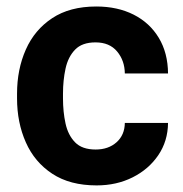

<svg xmlns="http://www.w3.org/2000/svg" viewBox="-20 -558 561 588"><path d="M272.9 -100.1Q312 -100.1 336.9 -122.3Q361.8 -144.5 362.3 -181.6H494.6Q494.1 -126 464.8 -82.8Q435.5 -39.6 386.2 -14.9Q336.9 9.8 275.9 9.8Q194.3 9.8 140.1 -25.9Q85.9 -61.5 59.1 -122.1Q32.2 -182.6 32.2 -256.8V-271Q32.2 -345.7 59.1 -406.2Q85.9 -466.8 139.9 -502.4Q193.8 -538.1 274.9 -538.1Q339.8 -538.1 389.2 -513.2Q438.5 -488.3 466.3 -442.1Q494.1 -396 494.6 -333H362.3Q361.8 -372.6 338.6 -400.4Q315.4 -428.2 272.5 -428.2Q231.4 -428.2 210 -406Q188.5 -383.8 180.7 -347.9Q172.9 -312 172.9 -271V-256.8Q172.9 -215.3 180.7 -179.7Q188.5 -144 210 -122.1Q231.4 -100.1 272.9 -100.1Z"/></svg>

Font: Vazirmatn UI
Style: Bold
Weight: 700
Designer: Saber Rastikerdar
Foundry: Saber Rastikerdar
Version: Version 33.003